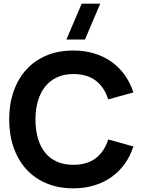

<svg xmlns="http://www.w3.org/2000/svg" viewBox="-20 -1010 786 1045"><path d="M341.5 -795 424.5 -990H525.5L442.5 -795ZM379 15Q298 15 233.2 -12Q168.5 -39 123.5 -88.5Q78.5 -138 54.2 -207Q30 -276 30 -360Q30 -444 54.2 -513Q78.5 -582 123.5 -631.5Q168.5 -681 233.2 -708Q298 -735 379 -735Q441 -735 493.2 -719Q545.5 -703 587 -673.5Q628.5 -644 658.8 -601.8Q689 -559.5 706 -507L569 -469Q548.5 -534.5 501.5 -570.8Q454.5 -607 379 -607Q329.5 -607 291.2 -589.5Q253 -572 226.8 -539.8Q200.5 -507.5 186.8 -462Q173 -416.5 173 -360Q173 -304 186 -258.2Q199 -212.5 224.8 -180.2Q250.5 -148 289 -130.5Q327.5 -113 379 -113Q454.5 -113 501.5 -149.2Q548.5 -185.5 569 -251L706 -213Q689 -160.5 658.8 -118.2Q628.5 -76 587 -46.5Q545.5 -17 493.2 -1Q441 15 379 15Z"/></svg>

Font: Vela Sans ExtBd
Style: Regular
Weight: 800
Designer: Principal design: Mikhail Sharanda - project Manrope.
Design modification: Ravid Balaliev
Foundry: Mikhail Sharanda
Version: Version 1.001